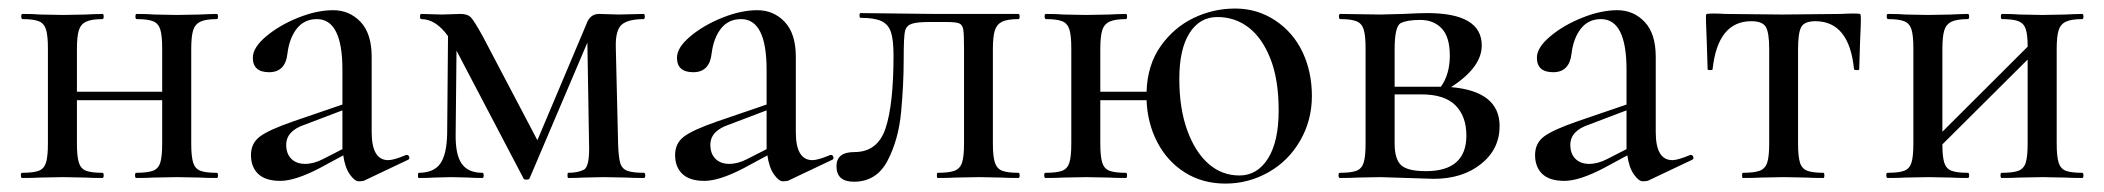

<svg xmlns="http://www.w3.org/2000/svg" viewBox="-20 -419 4954 452"><path d="M490.2 0Q464.4 0 450.2 -1L397 -2L341.8 -1Q326.7 0 300.8 0Q297.9 0 297.9 -6.1Q297.9 -12.2 300.8 -12.2Q327.6 -12.2 340.3 -17.1Q353 -22 357.4 -36.4Q361.8 -50.8 361.8 -81.1V-183.1H161.1V-81.1Q161.1 -51.3 165.5 -36.6Q169.9 -22 182.4 -17.1Q194.8 -12.2 221.2 -12.2Q224.1 -12.2 224.1 -6.1Q224.1 0 221.2 0Q195.3 0 181.2 -1L127.9 -2L74.2 -1Q59.1 0 32.2 0Q29.3 0 29.1 -6.1Q28.8 -12.2 32.2 -12.2Q59.1 -12.2 71.5 -17.1Q84 -22 88.4 -36.4Q92.8 -50.8 92.8 -81.1V-305.2Q92.8 -335 88.4 -349.4Q84 -363.8 71.5 -368.9Q59.1 -374 33.2 -374Q30.3 -374 30 -380.1Q29.8 -386.2 33.2 -386.2Q59.1 -386.2 74.2 -384.8L127.9 -383.8L182.1 -384.8Q196.3 -385.7 221.2 -386.2Q224.1 -386.2 224.1 -380.1Q224.1 -374 221.2 -374Q195.3 -374 182.6 -367.9Q169.9 -361.8 165.5 -347.4Q161.1 -333 161.1 -303.2V-203.1H361.8V-305.2Q361.8 -335 357.4 -349.4Q353 -363.8 340.6 -368.9Q328.1 -374 301.8 -374Q298.8 -374 298.8 -380.1Q298.8 -386.2 301.8 -386.2Q327.6 -386.2 342.8 -384.8L397 -383.8L451.2 -384.8Q465.3 -385.7 490.2 -386.2Q493.2 -386.2 493.2 -380.1Q493.2 -374 490.2 -374Q464.4 -374 451.7 -367.9Q439 -361.8 434.6 -347.4Q430.2 -333 430.2 -303.2V-81.1Q430.2 -51.3 434.6 -36.6Q439 -22 451.4 -17.1Q463.9 -12.2 490.2 -12.2Q493.2 -12.2 493.2 -6.1Q493.2 0 490.2 0Z M653.8 -78.1Q653.8 -57.1 665.8 -45.2Q677.7 -33.2 698.2 -33.2Q718.8 -33.2 741.2 -44.9L786.1 -67.9V-159.2L698.7 -126Q653.8 -111.3 653.8 -78.1ZM575.2 -283.2Q575.2 -307.1 606.7 -333.5Q638.2 -359.9 682.1 -377.4Q726.1 -395 764.4 -395Q802.7 -395 828.9 -367.4Q855 -339.8 855 -285.2V-107.9Q855 -42 894 -42Q907.2 -42 936 -54.2H938Q941.9 -54.2 943.4 -49.6Q944.8 -44.9 940.9 -43L837.9 5.9Q834 7.8 824.5 7.8Q814.9 7.8 803.5 -8.5Q792 -24.9 788.1 -53.2L731.9 -22.9Q674.8 6.8 639.9 6.8Q605 6.8 587.9 -9.5Q570.8 -25.9 570.8 -54Q570.8 -82 592.3 -97.9Q613.8 -113.8 671.9 -133.8L786.1 -172.9V-254.9Q786.1 -374 726.1 -374Q696.3 -374 678.7 -351.6Q661.1 -329.1 656.7 -293Q651.9 -249 613.5 -249Q575.2 -249 575.2 -283.2Z M1496.1 0Q1469.2 0 1454.1 -1L1401.9 -2L1353 -1Q1339.8 0 1317.9 0Q1315.9 0 1315.9 -6.1Q1315.9 -12.2 1317.9 -12.2Q1339.8 -12.2 1354.2 -19.3Q1368.7 -26.4 1366.7 -81.1L1362.8 -318.8L1227.1 0Q1226.1 3.9 1219.2 3.9Q1212.4 3.9 1211.9 0L1054.7 -299.8L1052.7 -104Q1051.8 -55.2 1066.9 -33.7Q1082 -12.2 1115.7 -12.2Q1118.7 -12.2 1118.7 -6.1Q1118.7 0 1115.7 0Q1094.7 0 1084 -1L1042 -2L1002 -1Q988.8 0 965.8 0Q963.9 0 963.9 -6.1Q963.9 -12.2 965.8 -12.2Q1001 -12.2 1016.4 -33.7Q1031.7 -55.2 1032.7 -104L1034.7 -334Q1005.9 -374 971.7 -374Q968.8 -374 968.8 -380.1Q968.8 -386.2 971.7 -386.2L1020 -384.8L1064 -386.2Q1081.1 -386.2 1088.9 -377.7Q1096.7 -369.1 1115.7 -335L1245.1 -88.9L1359.9 -360.8Q1368.2 -386.2 1390.1 -386.2L1437 -384.8L1495.1 -386.2Q1498 -386.2 1498 -380.1Q1498 -374 1495.1 -374Q1459 -374 1443.8 -361.1Q1428.7 -348.1 1429.7 -308.1L1435.1 -81.1Q1436 -50.3 1439.9 -36.1Q1443.8 -22 1456.3 -17.1Q1468.8 -12.2 1496.1 -12.2Q1499 -12.2 1499 -6.1Q1499 0 1496.1 0Z M1652.3 -78.1Q1652.3 -57.1 1664.3 -45.2Q1676.3 -33.2 1696.8 -33.2Q1717.3 -33.2 1739.7 -44.9L1784.7 -67.9V-159.2L1697.3 -126Q1652.3 -111.3 1652.3 -78.1ZM1573.7 -283.2Q1573.7 -307.1 1605.2 -333.5Q1636.7 -359.9 1680.7 -377.4Q1724.6 -395 1762.9 -395Q1801.3 -395 1827.4 -367.4Q1853.5 -339.8 1853.5 -285.2V-107.9Q1853.5 -42 1892.6 -42Q1905.8 -42 1934.6 -54.2H1936.5Q1940.4 -54.2 1941.9 -49.6Q1943.4 -44.9 1939.5 -43L1836.4 5.9Q1832.5 7.8 1823 7.8Q1813.5 7.8 1802 -8.5Q1790.5 -24.9 1786.6 -53.2L1730.5 -22.9Q1673.3 6.8 1638.4 6.8Q1603.5 6.8 1586.4 -9.5Q1569.3 -25.9 1569.3 -54Q1569.3 -82 1590.8 -97.9Q1612.3 -113.8 1670.4 -133.8L1784.7 -172.9V-254.9Q1784.7 -374 1724.6 -374Q1694.8 -374 1677.2 -351.6Q1659.7 -329.1 1655.3 -293Q1650.4 -249 1612.1 -249Q1573.7 -249 1573.7 -283.2Z M1990.2 8.8Q1949.2 8.8 1949.2 -27.8Q1949.2 -61 1991.2 -61Q2046.4 -61 2064.9 -117.4Q2083.5 -173.8 2083.5 -288.1Q2083.5 -325.2 2077.4 -343.5Q2071.3 -361.8 2054.9 -369.4Q2038.6 -377 2006.3 -377Q2003.4 -377 2003.4 -382.6Q2003.4 -388.2 2006.3 -388.2L2179.2 -386.2H2377.4Q2380.4 -386.2 2380.4 -380.1Q2380.4 -374 2377.4 -374Q2351.6 -374 2339.1 -367.9Q2326.7 -361.8 2322 -347.4Q2317.4 -333 2317.4 -303.2V-81.1Q2317.4 -51.3 2322 -36.6Q2326.7 -22 2339.1 -17.1Q2351.6 -12.2 2377.4 -12.2Q2380.4 -12.2 2380.4 -6.1Q2380.4 0 2377.4 0Q2351.6 0 2337.4 -1L2284.7 -2L2229.5 -1Q2214.4 0 2187.5 0Q2185.5 0 2185.5 -6.1Q2185.5 -12.2 2187.5 -12.2Q2214.4 -12.2 2227.3 -17.1Q2240.2 -22 2244.9 -36.4Q2249.5 -50.8 2249.5 -81.1V-305.2Q2249.5 -339.4 2247.6 -350.1Q2245.6 -360.8 2238 -364Q2230.5 -367.2 2207.5 -367.2H2167.5Q2138.7 -367.2 2126.5 -363Q2114.3 -358.9 2110.8 -346.9Q2107.4 -335 2107.4 -277.3Q2107.4 -219.7 2101.3 -154.8Q2095.2 -89.8 2069.3 -40.5Q2043.5 8.8 1990.2 8.8Z M2965.1 -45.9Q2990.2 -85.9 2990.2 -158.9Q2990.2 -231.9 2970.7 -281Q2951.2 -330.1 2919.2 -354.5Q2887.2 -378.9 2845.7 -378.9Q2804.2 -378.9 2780.3 -341.1Q2756.3 -303.2 2756.3 -233.6Q2756.3 -164.1 2774.7 -113Q2793 -62 2824.5 -33.9Q2856 -5.9 2897.9 -5.9Q2939.9 -5.9 2965.1 -45.9ZM2679.2 -183.1H2570.3V-81.1Q2570.3 -51.3 2574.7 -36.6Q2579.1 -22 2591.6 -17.1Q2604 -12.2 2630.4 -12.2Q2633.3 -12.2 2633.3 -6.1Q2633.3 0 2630.4 0Q2604.5 0 2590.3 -1L2537.1 -2L2483.4 -1Q2468.3 0 2441.4 0Q2438.5 0 2438.2 -6.1Q2438 -12.2 2441.4 -12.2Q2468.3 -12.2 2480.7 -17.1Q2493.2 -22 2497.6 -36.4Q2502 -50.8 2502 -81.1V-305.2Q2502 -335 2497.6 -349.4Q2493.2 -363.8 2480.7 -368.9Q2468.3 -374 2442.4 -374Q2439.5 -374 2439.2 -380.1Q2439 -386.2 2442.4 -386.2Q2468.3 -386.2 2483.4 -384.8L2537.1 -383.8L2591.3 -384.8Q2605.5 -385.7 2630.4 -386.2Q2633.3 -386.2 2633.3 -380.1Q2633.3 -374 2630.4 -374Q2604.5 -374 2591.8 -367.9Q2579.1 -361.8 2574.7 -347.4Q2570.3 -333 2570.3 -303.2V-203.1H2679.2Q2681.2 -266.1 2712.2 -310.1Q2743.2 -354 2789.6 -376.5Q2835.9 -398.9 2887.9 -398.9Q2939.9 -398.9 2982.2 -370.8Q3024.4 -342.8 3046.4 -296.4Q3068.4 -250 3068.4 -192.9Q3068.4 -135.7 3040.8 -87.9Q3013.2 -40 2966.1 -13.4Q2918.9 13.2 2865 13.2Q2811 13.2 2769.5 -12.9Q2728 -39.1 2704.6 -84Q2681.2 -128.9 2679.2 -183.1Z M3336.9 -16.1Q3432.1 -16.1 3432.1 -100.1Q3432.1 -145 3406.5 -170.9Q3380.9 -196.8 3326.2 -196.8H3263.2V-81.1Q3263.2 -44.9 3278.1 -30.5Q3293 -16.1 3336.9 -16.1ZM3263.2 -303.2V-214.8H3372.1Q3393.1 -244.1 3393.1 -288.1Q3393.1 -332 3374 -352.1Q3355 -372.1 3323.7 -372.1Q3292.5 -372.1 3277.8 -364.7Q3263.2 -357.4 3263.2 -303.2ZM3468.3 -312Q3468.3 -260.3 3396 -213.9Q3510.3 -204.1 3510.3 -122.1Q3510.3 -67.9 3466.6 -33Q3422.9 2 3355 2L3230 -2L3176.3 -1Q3161.1 0 3134.3 0Q3131.3 0 3131.1 -6.1Q3130.9 -12.2 3134.3 -12.2Q3161.1 -12.2 3173.6 -17.1Q3186 -22 3190.4 -36.4Q3194.8 -50.8 3194.8 -81.1V-305.2Q3194.8 -335 3190.4 -349.4Q3186 -363.8 3173.6 -368.9Q3161.1 -374 3135.3 -374Q3132.3 -374 3132.1 -380.1Q3131.8 -386.2 3135.3 -386.2L3230 -384.8L3283.2 -386.2Q3321.3 -388.2 3339.8 -388.2Q3468.3 -388.2 3468.3 -312Z M3676.8 -78.1Q3676.8 -57.1 3688.7 -45.2Q3700.7 -33.2 3721.2 -33.2Q3741.7 -33.2 3764.2 -44.9L3809.1 -67.9V-159.2L3721.7 -126Q3676.8 -111.3 3676.8 -78.1ZM3598.1 -283.2Q3598.1 -307.1 3629.6 -333.5Q3661.1 -359.9 3705.1 -377.4Q3749 -395 3787.4 -395Q3825.7 -395 3851.8 -367.4Q3877.9 -339.8 3877.9 -285.2V-107.9Q3877.9 -42 3917 -42Q3930.2 -42 3959 -54.2H3960.9Q3964.8 -54.2 3966.3 -49.6Q3967.8 -44.9 3963.9 -43L3860.8 5.9Q3856.9 7.8 3847.4 7.8Q3837.9 7.8 3826.4 -8.5Q3814.9 -24.9 3811 -53.2L3754.9 -22.9Q3697.8 6.8 3662.8 6.8Q3627.9 6.8 3610.8 -9.5Q3593.8 -25.9 3593.8 -54Q3593.8 -82 3615.2 -97.9Q3636.7 -113.8 3694.8 -133.8L3809.1 -172.9V-254.9Q3809.1 -374 3749 -374Q3719.2 -374 3701.7 -351.6Q3684.1 -329.1 3679.7 -293Q3674.8 -249 3636.5 -249Q3598.1 -249 3598.1 -283.2Z M4083 -12.2Q4109.9 -12.2 4122.8 -17.1Q4135.7 -22 4140.4 -36.4Q4145 -50.8 4145 -81.1V-303.2Q4145 -342.3 4137 -355.7Q4128.9 -369.1 4103 -369.1Q4023.9 -369.1 4011.7 -255.9Q4011.7 -253.9 4005.9 -253.9Q4000 -253.9 4000 -255.9L3998 -320.8Q3995.1 -382.8 3996.6 -385Q3998 -387.2 4011.7 -387.2Q4025.4 -387.2 4041 -386.2L4175.8 -384.8L4314 -386.2Q4331.1 -387.2 4344.7 -387.2Q4358.4 -387.2 4359.6 -385.5Q4360.8 -383.8 4360.8 -372.1Q4360.8 -360.4 4358.9 -320.8L4356.9 -255.9Q4356.9 -253.9 4351.3 -253.9Q4345.7 -253.9 4344.7 -255.9Q4333.5 -368.7 4253.9 -369.1Q4228 -369.1 4220.5 -355.5Q4212.9 -341.8 4212.9 -303.2V-81.1Q4212.9 -51.3 4217.3 -36.6Q4221.7 -22 4234.4 -17.1Q4247.1 -12.2 4272.9 -12.2Q4274.9 -12.2 4274.9 -6.1Q4274.9 0 4272.9 0Q4247.1 0 4231.9 -1L4179.7 -2L4126 -1Q4110.8 0 4083 0Q4081.1 0 4081.1 -6.1Q4081.1 -12.2 4083 -12.2Z M4881.8 0Q4856 0 4841.8 -1L4788.6 -2L4733.4 -1Q4718.3 0 4692.4 0Q4689.5 0 4689.5 -6.1Q4689.5 -12.2 4692.4 -12.2Q4719.2 -12.2 4731.9 -17.1Q4744.6 -22 4749 -36.4Q4753.4 -50.8 4753.4 -81.1V-278.8L4552.7 -79.1Q4552.7 -50.3 4557.1 -36.1Q4561.5 -22 4574 -17.1Q4586.4 -12.2 4612.8 -12.2Q4615.7 -12.2 4615.7 -6.1Q4615.7 0 4612.8 0Q4586.9 0 4572.8 -1L4519.5 -2L4465.8 -1Q4450.7 0 4423.8 0Q4420.9 0 4420.7 -6.1Q4420.4 -12.2 4423.8 -12.2Q4450.7 -12.2 4463.1 -17.1Q4475.6 -22 4480 -36.4Q4484.4 -50.8 4484.4 -81.1V-305.2Q4484.4 -335 4480 -349.4Q4475.6 -363.8 4463.1 -368.9Q4450.7 -374 4424.8 -374Q4421.9 -374 4421.6 -380.1Q4421.4 -386.2 4424.8 -386.2Q4450.7 -386.2 4465.8 -384.8L4519.5 -383.8L4573.7 -384.8Q4587.9 -385.7 4612.8 -386.2Q4615.7 -386.2 4615.7 -380.1Q4615.7 -374 4612.8 -374Q4586.9 -374 4574.2 -367.9Q4561.5 -361.8 4557.1 -347.4Q4552.7 -333 4552.7 -303.2V-108.9L4753.4 -309.1Q4753.4 -336.9 4749 -350.3Q4744.6 -363.8 4732.2 -368.9Q4719.7 -374 4693.4 -374Q4690.4 -374 4690.4 -380.1Q4690.4 -386.2 4693.4 -386.2Q4719.2 -386.2 4734.4 -384.8L4788.6 -383.8L4842.8 -384.8Q4856.9 -385.7 4881.8 -386.2Q4884.8 -386.2 4884.8 -380.1Q4884.8 -374 4881.8 -374Q4856 -374 4843.3 -367.9Q4830.6 -361.8 4826.2 -347.4Q4821.8 -333 4821.8 -303.2V-81.1Q4821.8 -51.3 4826.2 -36.6Q4830.6 -22 4843 -17.1Q4855.5 -12.2 4881.8 -12.2Q4884.8 -12.2 4884.8 -6.1Q4884.8 0 4881.8 0Z"/></svg>

Font: Cormorant-Medium
Style: Regular
Weight: 500
Designer: Christian Thalmann (Catharsis Fonts)
Version: Version 3.000